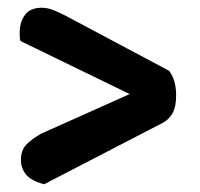

<svg xmlns="http://www.w3.org/2000/svg" viewBox="-20 -538 516 496"><path d="M33 -432Q31 -437 31 -443.5Q31 -450 31 -455Q31 -481 44.5 -499.5Q58 -518 88 -518Q103 -518 119 -511.5Q135 -505 152 -496L417 -355Q435 -331 435 -292Q435 -263 426.5 -247Q418 -231 403 -222L94 -62Q60 -71 47 -87.5Q34 -104 34 -124Q34 -150 48 -164.5Q62 -179 87 -193L315 -295Z"/></svg>

Font: Baloo Paaji 2 SemiBold
Style: Regular
Weight: 600
Designer: Shuchita Grover, Noopur Datye and Ek Type
Foundry: Ek Type
Version: Version 1.640;hotconv 1.0.111;makeotfexe 2.5.65597; ttfautoh